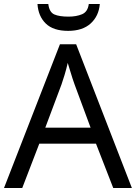

<svg xmlns="http://www.w3.org/2000/svg" viewBox="-20 -938 679 958"><path d="M545 0 459 -221H176L91 0H0L279 -717H360L638 0ZM432 -301 352 -517Q349 -525 342 -546Q335 -567 328.5 -589.5Q322 -612 318 -624Q311 -593 302 -563.5Q293 -534 287 -517L206 -301ZM478 -918Q473 -858 432.5 -821Q392 -784 320 -784Q246 -784 208.5 -820.5Q171 -857 167 -918H221Q226 -877 251 -866Q276 -855 322 -855Q361 -855 389.5 -867Q418 -879 423 -918Z"/></svg>

Font: Noto IKEA Arabic
Style: Regular
Weight: 400
Designer: Monotype Design Team
Foundry: Monotype Imaging Inc.
Version: Version 1.200